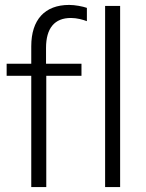

<svg xmlns="http://www.w3.org/2000/svg" viewBox="-20 -760 592 780"><path d="M107 0H168V-452H311V-501H167V-565C167 -646 202 -687 268 -687C293 -687 317 -680 333 -674V-728C316 -734 285 -740 261 -740C162 -740 107 -680 107 -572V-501H7V-452H107ZM407 0H468V-736H407Z"/></svg>

Font: Poppy and Pepper Light
Style: Regular
Weight: 300
Designer: Thy Ha
Foundry: Thy Ha
Version: Version 0.001;Glyphs 3.2 (3227)